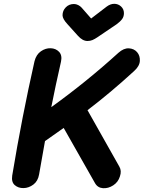

<svg xmlns="http://www.w3.org/2000/svg" viewBox="-20 -980 754 1007"><path d="M478 -20Q492 5 520 7Q548 9 574 -8Q600 -25 609 -55Q619 -84 606 -106L439 -402Q561 -495 683 -607Q712 -633 713.5 -660.5Q715 -688 699 -706.5Q683 -725 656 -726.5Q629 -728 601 -703Q435 -552 249 -418Q271 -530 300 -657Q307 -690 290 -708Q273 -726 246 -727Q219 -728 194.5 -711Q170 -694 161 -659Q95 -367 44 -59Q39 -25 57.5 -9Q76 7 103.5 6.5Q131 6 155 -12Q179 -30 185 -65Q201 -159 216 -240L314 -309L478 -20ZM439 -765Q453 -765 465 -770Q477 -775 493 -786L592 -853Q611 -867 620.5 -880Q630 -893 630 -911Q630 -932 615 -946Q600 -960 579 -960Q559 -960 539 -945L458 -883L408 -940Q401 -948 390 -953.5Q379 -959 368 -959Q342 -959 325 -941.5Q308 -924 308 -900Q308 -881 334 -853L389 -792Q413 -765 439 -765Z"/></svg>

Font: Balsamiq Sans
Style: Bold Italic
Weight: 700
Italic angle: -12°
Designer: Michael Angeles
Foundry: Balsamiq SRL
Version: Version 1.020; ttfautohint (v1.8.4.7-5d5b);gftools[0.9.26]